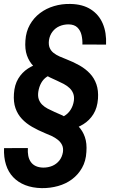

<svg xmlns="http://www.w3.org/2000/svg" viewBox="-32 -741 584 987"><path d="M244.6 -63 250.5 -130.4Q276.9 -132.3 297.4 -144.3Q317.9 -156.2 330.8 -176.5Q343.8 -196.8 347.7 -222.7Q350.6 -244.6 344.2 -260.7Q337.9 -276.9 325 -288.8Q312 -300.8 295.4 -309.6Q278.8 -318.4 261.2 -326.2Q224.6 -341.8 193.6 -359.6Q162.6 -377.4 140.1 -400.9Q117.7 -424.3 106.4 -456.3Q95.2 -488.3 98.6 -532.7Q101.6 -578.6 121.6 -614Q141.6 -649.4 173.6 -673.6Q205.6 -697.8 245.8 -709.7Q286.1 -721.7 329.6 -720.7Q392.6 -719.7 434.6 -692.9Q476.6 -666 496.3 -619.6Q516.1 -573.2 513.2 -511.7L391.6 -512.2Q392.6 -536.6 387.2 -560.3Q381.8 -584 366 -599.6Q350.1 -615.2 320.8 -615.7Q294.9 -615.7 273.4 -606.2Q252 -596.7 237.8 -578.1Q223.6 -559.6 219.7 -534.2Q216.8 -510.7 223.4 -495.1Q230 -479.5 243.4 -469Q256.8 -458.5 274.4 -450.7Q292 -442.9 310.1 -436Q346.7 -421.9 377.4 -404.3Q408.2 -386.7 430.4 -363Q452.6 -339.4 463.6 -307.6Q474.6 -275.9 471.7 -233.4Q468.3 -186.5 448.2 -154.3Q428.2 -122.1 396.2 -102.3Q364.3 -82.5 325 -73.2Q285.6 -64 244.6 -63ZM259.8 -429.2 253.4 -360.4Q227.1 -358.4 209 -346.4Q190.9 -334.5 179.9 -314.7Q168.9 -294.9 165 -270Q161.6 -247.1 167.2 -231Q172.9 -214.8 184.6 -203.1Q196.3 -191.4 212.9 -182.6Q229.5 -173.8 248.5 -165.5Q285.6 -150.4 317.1 -132.8Q348.6 -115.2 370.8 -92Q393.1 -68.8 404.3 -36.6Q415.5 -4.4 412.1 40Q409.7 86.9 389.6 122.1Q369.6 157.2 338.1 180.7Q306.6 204.1 266.4 215.3Q226.1 226.6 182.6 226.1Q134.8 225.1 97.9 210.7Q61 196.3 35.9 169.9Q10.7 143.6 -1.2 105.7Q-13.2 67.9 -11.2 20.5L111.3 20Q109.9 41.5 113.3 59.6Q116.7 77.6 126.2 91.3Q135.7 105 151.6 112.5Q167.5 120.1 190.4 120.6Q215.8 120.6 237.1 111.6Q258.3 102.5 272.7 84.7Q287.1 66.9 291.5 41Q294.4 19.5 286.9 4.2Q279.3 -11.2 265.1 -22.5Q251 -33.7 233.4 -42Q215.8 -50.3 199.2 -56.6Q163.6 -71.3 133.1 -88.9Q102.5 -106.4 80.6 -129.9Q58.6 -153.3 47.6 -184.8Q36.6 -216.3 39.6 -258.8Q42.5 -304.7 61.8 -336.7Q81.1 -368.7 111.8 -388.7Q142.6 -408.7 180.9 -418.5Q219.2 -428.2 259.8 -429.2Z"/></svg>

Font: Roboto Condensed SemiBold
Style: Italic
Weight: 600
Italic angle: -12°
Designer: Christian Robertson
Foundry: Google
Version: Version 3.008; 2023